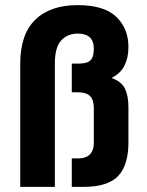

<svg xmlns="http://www.w3.org/2000/svg" viewBox="-20 -729 575 749"><path d="M59 -481Q59 -595 117.5 -652Q176 -709 283 -709Q386 -709 433.5 -663.5Q481 -618 481 -546Q481 -504 465.5 -473Q450 -442 415 -425Q454 -411 467.5 -383Q481 -355 481 -311V-173Q481 -85 441 -42.5Q401 0 306 0H260V-111H284Q346 -111 346 -173V-307Q346 -340 331 -354.5Q316 -369 284 -369H260V-481H288Q320 -481 333 -494Q346 -507 346 -539Q346 -598 283 -598Q244 -598 219 -571.5Q194 -545 194 -481V0H59Z"/></svg>

Font: 
Style: 㨦
Weight: 700
Designer: A.Korolkova, Vitaly Kuzmin
Foundry: ParaType Ltd
Version: Version 2.000